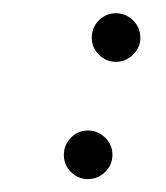

<svg xmlns="http://www.w3.org/2000/svg" viewBox="-20 -302 251 291"><path d="M150.4 -67.1Q150.4 -52.1 139.3 -41.3Q128.3 -30.6 113.3 -30.6Q98.3 -30.6 87.6 -41.3Q76.8 -52.1 76.8 -67.1Q76.8 -82.7 87.6 -93.4Q98.3 -104.2 113.3 -104.2Q128.3 -104.2 139.3 -93.4Q150.4 -82.7 150.4 -67.1ZM192.7 -244.8Q192.7 -229.8 181.6 -219.1Q170.6 -208.3 155.6 -208.3Q140.6 -208.3 129.9 -219.1Q119.1 -229.8 119.1 -244.8Q119.1 -260.4 129.9 -271.2Q140.6 -281.9 155.6 -281.9Q170.6 -281.9 181.6 -271.2Q192.7 -260.4 192.7 -244.8Z"/></svg>

Font: League Script
Style: League Script
Weight: 400
Foundry: Haley Fiege
Version: Version 1.001